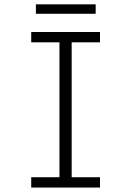

<svg xmlns="http://www.w3.org/2000/svg" viewBox="-20 -844 590 864"><path d="M120.5 0V-46.5H247.5V-653.5H120.5V-700H430V-653.5H302.5V-46.5H430V0ZM141.5 -782V-824.5H410.5V-782Z"/></svg>

Font: Trispace SemiCondensed ExtraLight
Style: Regular
Weight: 200
Width: 4
Designer: Tyler Finck
Foundry: Etcetera Type Company
Version: Version 1.210; ttfautohint (v1.8.3)